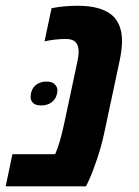

<svg xmlns="http://www.w3.org/2000/svg" viewBox="-43 -660 492 680"><path d="M139.6 -630.9Q183.6 -639.6 230.7 -639.6Q277.8 -639.6 309.3 -629.6Q340.8 -619.6 357.9 -602.5Q389.2 -571.3 389.2 -514.2Q389.2 -485.4 380.4 -443.4L325.7 -187Q315.9 -141.1 300 -94.5Q284.2 -47.9 272.9 -23.9L261.7 0H-22.9L1 -113.8H152.3Q169.4 -151.4 185.1 -226.1L231.4 -443.4Q243.7 -499.5 219.2 -515.1Q208.5 -522 190.4 -522Q153.8 -522 114.7 -513.7ZM85.4 -359.9Q100.1 -371.1 121.3 -371.1Q142.6 -371.1 151.4 -361.1Q160.2 -351.1 160.2 -342.3Q160.2 -313.5 140.1 -297.9Q125 -286.6 103.5 -286.6Q82 -286.6 73.7 -295.9Q65.4 -305.2 65.4 -314Q65.4 -344.7 85.4 -359.9Z"/></svg>

Font: Open Sans Hebrew
Style: Bold Italic
Weight: 700
Italic angle: -12°
Foundry: Ascender Corporation, Yanek Iontef
Version: Version 2.001;PS 002.001;hotconv 1.0.70;makeotf.lib2.5.58329